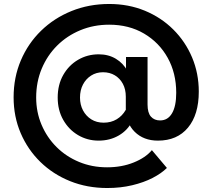

<svg xmlns="http://www.w3.org/2000/svg" viewBox="-20 -751 1064 965"><path d="M475.6 -44.2Q419.3 -44.2 372.5 -71.8Q325.7 -99.4 297.9 -148.3Q270 -197.2 270 -260.6Q270 -325.4 297.9 -374.3Q325.7 -423.2 372.7 -450.6Q419.7 -478 476.3 -478Q525.1 -478 562.5 -455.5Q599.8 -433.1 621.3 -393.2Q642.8 -353.3 642.8 -300.2Q642.8 -289.4 642 -278Q641.2 -266.5 638.4 -253.5L612.3 -265Q612.3 -301.9 597.7 -329.4Q583 -356.9 557.3 -372.4Q531.5 -387.9 497.9 -387.9Q463.8 -387.9 437.8 -371.1Q411.7 -354.4 396.9 -325.9Q382.1 -297.5 382.1 -260.6Q382.1 -224.8 397.1 -196.3Q412.2 -167.8 438.8 -151.1Q465.5 -134.4 501 -134.4Q538.2 -134.4 566.5 -151.5Q594.7 -168.6 611.4 -197.7Q628.1 -226.8 629.3 -261.7L657.9 -244.8Q667.3 -187.1 644.5 -141.7Q621.8 -96.2 577.1 -70.2Q532.4 -44.2 475.6 -44.2ZM743.4 3.6 818.8 93Q791.8 120.1 747.2 143.2Q702.6 166.2 644.3 180.1Q586.1 194 518.9 194Q418.1 194 332.4 159.5Q246.6 125 183 63Q119.4 1 83.9 -82Q48.4 -165 48.4 -262Q48.4 -362 84.8 -447.5Q121.2 -533 186.5 -596.5Q251.7 -660 339.3 -695.5Q427 -731 528.8 -731Q626 -731 708.1 -697.1Q790.2 -663.2 851 -602.7Q911.8 -542.2 945.5 -462.2Q979.1 -382.2 979.1 -290.5Q979.1 -174.8 924.8 -109.5Q870.6 -44.2 773.8 -44.2Q701.8 -44.2 657 -88.5Q612.3 -132.8 612.3 -205.9V-353.2L613.3 -356.7V-464.6H721.6V-225.6Q721.6 -184 738.6 -164.8Q755.6 -145.7 784.5 -145.7Q823.5 -145.7 844.6 -181.6Q865.7 -217.5 865.7 -284.7Q865.7 -383.4 822.8 -460.5Q779.9 -537.6 703.9 -582.3Q628 -626.9 528.6 -626.9Q450.7 -626.9 383.8 -599.1Q316.9 -571.4 267.2 -521.9Q217.5 -472.4 189.6 -405.7Q161.8 -339 161.8 -260.8Q161.8 -187.5 188.9 -123.8Q216 -60 264.2 -12Q312.4 36 377.4 62.9Q442.4 89.9 518.1 89.9Q591.9 89.9 651.8 65.7Q711.7 41.6 743.4 3.6Z"/></svg>

Font: Wix Madefor Display
Style: Regular
Weight: 400
Designer: Dalton Maag Ltd
Foundry: Dalton Maag Ltd
Version: Version 3.100